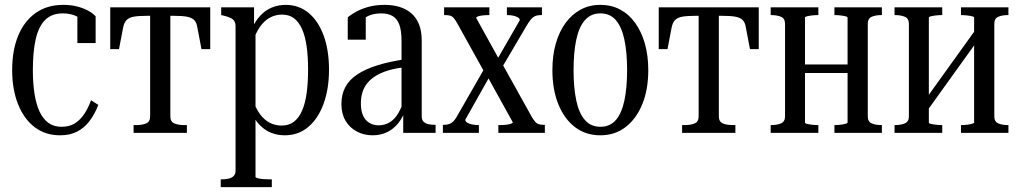

<svg xmlns="http://www.w3.org/2000/svg" viewBox="-20 -546 4190 789"><path d="M233 -25Q265 -25 287.5 -39Q310 -53 326.5 -78Q343 -103 354 -134L384 -115Q369 -76 347.5 -48Q326 -20 296.5 -5Q267 10 227 10Q167 10 123 -23Q79 -56 54.5 -117Q30 -178 30 -258Q30 -340 55 -400Q80 -460 127 -493Q174 -526 240 -526Q271 -526 296.5 -519.5Q322 -513 341.5 -502.5Q361 -492 373 -479V-369H298V-488Q305 -488 312.5 -484.5Q320 -481 325.5 -474.5Q331 -468 333.5 -460Q336 -452 334 -443Q321 -466 296 -478.5Q271 -491 238 -491Q192 -491 165 -463.5Q138 -436 126.5 -384Q115 -332 115 -258Q115 -203 122 -159.5Q129 -116 143 -86.5Q157 -57 179 -41Q201 -25 233 -25Z M639 -481V-516H844V-344H808L791 -433Q788 -454 777.5 -464Q767 -474 747.5 -477.5Q728 -481 694 -481ZM639 -481H584Q550 -481 530 -477.5Q510 -474 500 -463.5Q490 -453 486 -433L469 -344H433V-516H639ZM680 -68Q680 -46 696 -39Q712 -32 737 -32H748V0H529V-32H540Q565 -32 581 -39Q597 -46 597 -68V-516H680Z M1097 223H887V191H890Q907 191 920 188Q933 185 940.5 177Q948 169 948 155V-437Q948 -452 942.5 -460Q937 -468 926 -473Q915 -478 898 -482L889 -484V-516H1024V-422L1030 -419V181Q1030 184 1039.5 186.5Q1049 189 1062 190Q1075 191 1087 191H1097ZM1150 10Q1121 10 1095 0Q1069 -10 1047 -32.5Q1025 -55 1009 -94L1017 -142Q1030 -102 1048 -77.5Q1066 -53 1088.5 -41.5Q1111 -30 1137 -30Q1167 -30 1187.5 -45.5Q1208 -61 1221 -90.5Q1234 -120 1240 -162.5Q1246 -205 1246 -260Q1246 -314 1240 -356Q1234 -398 1221 -427Q1208 -456 1188 -471Q1168 -486 1139 -486Q1112 -486 1089 -473.5Q1066 -461 1048.5 -436Q1031 -411 1017 -371L1010 -417Q1026 -456 1048 -480Q1070 -504 1097 -515Q1124 -526 1154 -526Q1208 -526 1248 -493Q1288 -460 1310 -400Q1332 -340 1332 -260Q1332 -180 1309.5 -119Q1287 -58 1246.5 -24Q1206 10 1150 10Z M1647 -303 1646 -270Q1607 -266 1577 -257Q1547 -248 1525.5 -235Q1504 -222 1490 -205Q1476 -188 1469.5 -167Q1463 -146 1463 -121Q1463 -91 1472 -71Q1481 -51 1498 -41Q1515 -31 1536 -31Q1561 -31 1581.5 -43.5Q1602 -56 1616.5 -80.5Q1631 -105 1641 -138L1647 -99Q1637 -66 1618 -41.5Q1599 -17 1572 -3.5Q1545 10 1511 10Q1475 10 1445.5 -6Q1416 -22 1399.5 -50.5Q1383 -79 1383 -118Q1383 -158 1399 -188Q1415 -218 1448 -240Q1481 -262 1530.5 -277.5Q1580 -293 1647 -303ZM1637 0V-93L1630 -91V-378Q1630 -420 1621 -444.5Q1612 -469 1593.5 -480Q1575 -491 1546 -491Q1510 -491 1484.5 -476Q1459 -461 1442 -434Q1443 -451 1446.5 -461.5Q1450 -472 1455.5 -478Q1461 -484 1468.5 -486.5Q1476 -489 1483 -489V-383H1409V-475Q1421 -485 1442 -497Q1463 -509 1493 -517.5Q1523 -526 1561 -526Q1593 -526 1620.5 -518Q1648 -510 1669 -492.5Q1690 -475 1701.5 -447Q1713 -419 1713 -379V-68Q1713 -54 1720 -46.5Q1727 -39 1739.5 -36Q1752 -33 1768 -33H1770V0Z M2219 0H2028V-32H2032Q2049 -32 2061.5 -33.5Q2074 -35 2081 -38Q2088 -41 2087 -44L1979 -239L1974 -243L1858 -452Q1850 -466 1843.5 -473Q1837 -480 1828.5 -482Q1820 -484 1809 -484H1805V-516H1991V-484H1989Q1974 -484 1962 -482.5Q1950 -481 1943.5 -478.5Q1937 -476 1937 -472L2036 -293L2041 -289L2164 -68Q2172 -54 2179 -46Q2186 -38 2194.5 -35.5Q2203 -33 2216 -33H2219ZM1800 0V-33H1804Q1823 -33 1836 -41.5Q1849 -50 1863 -77L1976 -274L1999 -244L1892 -54Q1892 -47 1900 -42Q1908 -37 1920.5 -34.5Q1933 -32 1946 -32H1948V0ZM2035 -255 2017 -291 2116 -463Q2116 -470 2108.5 -474.5Q2101 -479 2089.5 -481.5Q2078 -484 2065 -484H2063V-516H2207V-484H2203Q2189 -484 2179.5 -480Q2170 -476 2161.5 -466Q2153 -456 2142 -437Z M2644 -258Q2644 -178 2619.5 -118Q2595 -58 2551 -24Q2507 10 2447 10Q2387 10 2343 -23.5Q2299 -57 2274.5 -117.5Q2250 -178 2250 -258Q2250 -318 2264 -367Q2278 -416 2304 -451.5Q2330 -487 2366 -506.5Q2402 -526 2447 -526Q2492 -526 2528 -507Q2564 -488 2590 -452Q2616 -416 2630 -367Q2644 -318 2644 -258ZM2337 -258Q2337 -186 2348 -133.5Q2359 -81 2383.5 -53Q2408 -25 2447 -25Q2487 -25 2511 -53Q2535 -81 2546 -133.5Q2557 -186 2557 -258Q2557 -330 2546 -382.5Q2535 -435 2511 -463Q2487 -491 2447 -491Q2408 -491 2383.5 -463Q2359 -435 2348 -382.5Q2337 -330 2337 -258Z M2893 -481V-516H3098V-344H3062L3045 -433Q3042 -454 3031.5 -464Q3021 -474 3001.5 -477.5Q2982 -481 2948 -481ZM2893 -481H2838Q2804 -481 2784 -477.5Q2764 -474 2754 -463.5Q2744 -453 2740 -433L2723 -344H2687V-516H2893ZM2934 -68Q2934 -46 2950 -39Q2966 -32 2991 -32H3002V0H2783V-32H2794Q2819 -32 2835 -39Q2851 -46 2851 -68V-516H2934Z M3206 -68V-448Q3206 -470 3189.5 -477Q3173 -484 3149 -484H3147V-516H3343V-484H3341Q3329 -484 3316.5 -482.5Q3304 -481 3296 -479Q3288 -477 3288 -474V-43Q3288 -39 3296 -37Q3304 -35 3316.5 -33.5Q3329 -32 3341 -32H3343V0H3147V-32H3149Q3173 -32 3189.5 -39Q3206 -46 3206 -68ZM3463 -42V-473Q3463 -477 3455 -479Q3447 -481 3434.5 -482.5Q3422 -484 3410 -484H3409V-516H3604V-484H3602Q3578 -484 3562 -477Q3546 -470 3546 -448V-68Q3546 -46 3562 -39Q3578 -32 3602 -32H3604V0H3409V-32H3410Q3422 -32 3434.5 -33.5Q3447 -35 3455 -37.5Q3463 -40 3463 -42ZM3250 -246V-281H3504V-246Z M3715 -68V-448Q3715 -470 3698.5 -477Q3682 -484 3658 -484H3656V-516H3852V-484H3850Q3838 -484 3825.5 -482.5Q3813 -481 3805 -479Q3797 -477 3797 -474V-42Q3797 -39 3805 -37Q3813 -35 3825.5 -33.5Q3838 -32 3850 -32H3852V0H3656V-32H3658Q3682 -32 3698.5 -39Q3715 -46 3715 -68ZM3983 -42V-474Q3983 -477 3975 -479Q3967 -481 3954.5 -482.5Q3942 -484 3930 -484H3929V-516H4124V-484H4122Q4098 -484 4082 -477Q4066 -470 4066 -448V-68Q4066 -46 4082 -39Q4098 -32 4122 -32H4124V0H3929V-32H3930Q3942 -32 3954.5 -33.5Q3967 -35 3975 -37.5Q3983 -40 3983 -42ZM3796 -99 3770 -119 3984 -417 4010 -397Z"/></svg>

Font: Roboto Serif 120pt ExtraCondensed
Style: Regular
Weight: 400
Width: 2
Designer: Greg Gazdowicz
Foundry: Commercial Type
Version: Version 1.008